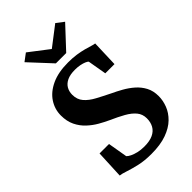

<svg xmlns="http://www.w3.org/2000/svg" viewBox="-290 -1076 1184 1184"><g transform="rotate(-45 301.5 -484.5)"><path d="M290.8 11Q231.3 11 185.3 0.4Q139.3 -10.3 107.4 -21.1Q75.5 -32 58.1 -33.5L66.5 -217.8H149L170.9 -89.7Q179.1 -80.9 196.2 -72.4Q213.4 -63.9 237.8 -58.1Q262.3 -52.3 292.1 -52.3Q338.9 -52.3 368.5 -66.2Q398.1 -80.1 412.1 -105.5Q426.1 -130.8 426.1 -164.5Q426.1 -201.2 404.5 -227.2Q383 -253.2 344.7 -274.8Q306.4 -296.3 255.1 -319Q225.8 -332.4 192.5 -351.4Q159.1 -370.5 129.7 -397.8Q100.2 -425.1 81.7 -463Q63.2 -500.9 63.2 -552Q63.2 -606.1 93 -651.7Q122.8 -697.3 181.3 -724.7Q239.8 -752.1 326 -752.1Q366.8 -752.1 399.1 -747.2Q431.3 -742.2 456 -735.6Q480.7 -728.9 498.4 -723.3Q516.1 -717.7 527.1 -716.5L521.1 -542.2H441L419.7 -665.1Q414.9 -670.7 401.2 -676.6Q387.6 -682.4 367.8 -686.4Q348 -690.4 323.9 -690.4Q281.7 -690.4 255.1 -677.7Q228.6 -665 215.8 -643Q203.1 -620.9 203.1 -592.5Q203.1 -551.1 227.1 -523.3Q251 -495.6 291.5 -473.9Q331.9 -452.1 380.2 -428.4Q412.1 -413.6 446.1 -394.5Q480.1 -375.3 509.3 -349.8Q538.4 -324.2 556.6 -290Q574.7 -255.8 574.7 -210Q574.7 -171.5 559.7 -132.4Q544.6 -93.2 511.5 -60.8Q478.4 -28.3 423.9 -8.7Q369.5 11 290.8 11ZM268.8 -801 137 -943 185.8 -979.6 313.8 -881.4 441.9 -979.6 490.7 -942.2 358.9 -801Z"/></g></svg>

Font: Merriweather Light
Style: Regular
Weight: 300
Version: Version 2.100